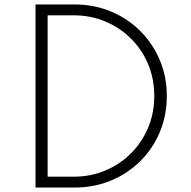

<svg xmlns="http://www.w3.org/2000/svg" viewBox="-20 -845 862 865"><path d="M140 0V-825H315.5Q403.5 -825 479.2 -793.5Q555 -762 611.5 -705.8Q668 -649.5 699.8 -574.5Q731.5 -499.5 731.5 -412.5Q731.5 -325 700 -250Q668.5 -175 611.8 -118.8Q555 -62.5 479.2 -31.2Q403.5 0 315.5 0ZM194.5 -49H312Q388.5 -49 454.5 -76.8Q520.5 -104.5 570 -154Q619.5 -203.5 647.2 -269.5Q675 -335.5 675 -412.5Q675 -489.5 647.5 -555.5Q620 -621.5 570.2 -671Q520.5 -720.5 454.5 -748.2Q388.5 -776 312 -776H194.5Z"/></svg>

Font: Spartan Thin Light
Style: Regular
Weight: 300
Version: Version 1.004